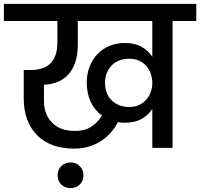

<svg xmlns="http://www.w3.org/2000/svg" viewBox="-44 -760 1029 987"><path d="M598 -129Q580 -129 562 -132Q547 -103 525.5 -78.5Q504 -54 476 -35.5Q448 -17 413 -6.5Q378 4 337 4Q278 4 230 -13Q182 -30 148.5 -63Q115 -96 96.5 -144Q78 -192 78 -253V-400H111Q142 -400 167.5 -407Q193 -414 211.5 -430.5Q230 -447 240.5 -474.5Q251 -502 251 -544V-652H-24V-740H965V-652H843V0H739V-200Q719 -169 684.5 -149Q650 -129 598 -129ZM318 207Q290 207 271 188.5Q252 170 252 142Q252 113 271 94Q290 75 318 75Q347 75 366 94Q385 113 385 142Q385 170 366 188.5Q347 207 318 207ZM619 -210Q650 -210 672.5 -221Q695 -232 710 -250Q725 -268 732 -290Q739 -312 739 -334Q739 -356 732 -378Q725 -400 710.5 -418Q696 -436 673.5 -447Q651 -458 619 -458Q594 -458 571.5 -450Q549 -442 532.5 -426Q516 -410 506 -387.5Q496 -365 496 -336Q496 -275 532 -242.5Q568 -210 619 -210ZM340 -87Q394 -87 428 -110.5Q462 -134 480 -166Q443 -193 422.5 -236Q402 -279 402 -336Q402 -381 417 -418.5Q432 -456 458 -483Q484 -510 520 -524.5Q556 -539 598 -539Q650 -539 684.5 -519Q719 -499 739 -468V-652H356V-531Q356 -477 342.5 -438.5Q329 -400 305.5 -375Q282 -350 250 -338Q218 -326 182 -324V-241Q182 -172 223.5 -129.5Q265 -87 340 -87Z"/></svg>

Font: SVN-Poppins Medium
Style: Regular
Weight: 500
Designer: Ninad Kale (Devanagari), Jonny Pinhorn (Latin)
Foundry: Indian Type Foundry
Version: Version 3.002 2017; ttfautohint (v1.8.3)